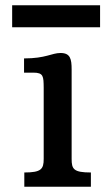

<svg xmlns="http://www.w3.org/2000/svg" viewBox="-20 -705 405 725"><path d="M71.8 0H323.2V-53.7C257.8 -53.7 250.5 -66.4 250.5 -105V-442.4C250.5 -482.4 245.6 -504.9 208.5 -504.9C175.3 -504.9 153.3 -484.4 70.8 -484.4V-430.7H106C144.5 -430.7 144.5 -416.5 145 -374V-105C145 -66.4 135.7 -53.7 71.8 -53.7ZM357.9 -602.1V-685.1H25.9V-602.1Z"/></svg>

Font: Arbutus Slab
Style: Regular
Weight: 400
Designer: Karolina Lach
Foundry: Karolina Lach
Version: Version 1.001